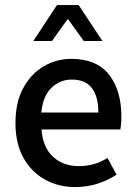

<svg xmlns="http://www.w3.org/2000/svg" viewBox="-20 -738 544 770"><path d="M281.7 12.2Q214.8 12.2 160.4 -17.8Q106 -47.9 74 -105.2Q42 -162.6 42 -244.6Q42 -327.1 73 -384.5Q104 -441.9 155 -471.9Q206.1 -502 265.6 -502Q367.7 -502 417.2 -438.7Q466.8 -375.5 466.8 -270Q466.8 -254.9 465.6 -241.2Q464.4 -227.5 462.9 -218.8H146.5Q151.9 -146.5 192.9 -109.1Q233.9 -71.8 295.9 -71.8Q327.6 -71.8 356 -79.8Q384.3 -87.9 411.1 -104.5L447.3 -37.6Q413.6 -15.1 371.6 -1.5Q329.6 12.2 281.7 12.2ZM145.5 -286.6H374.5Q374.5 -351.1 348.4 -385Q322.3 -418.9 268.1 -418.9Q221.2 -418.9 186.8 -386.2Q152.3 -353.5 145.5 -286.6ZM113.8 -573.7 208.5 -717.8H295.4L390.6 -573.7H315.9L253.9 -659.7H250L188.5 -573.7Z"/></svg>

Font: Varta Light
Style: Bold
Weight: 700
Version: Version 1.004